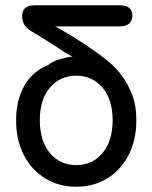

<svg xmlns="http://www.w3.org/2000/svg" viewBox="-20 -697 578 728"><path d="M269 11Q203 11 151.5 -20.5Q100 -52 70.5 -109Q41 -166 41 -241Q41 -315 71.5 -370.5Q102 -426 162 -450Q180 -465 208.5 -473Q237 -481 255 -483Q244 -487 228 -497Q199 -517 163.5 -539Q128 -561 97 -580Q64 -599 64 -636Q64 -677 111 -677H434Q482 -677 482 -637Q480 -597 434 -597H189Q221 -580 262 -554.5Q303 -529 341 -502Q379 -475 401 -455Q420 -439 442 -410Q464 -381 480.5 -339Q497 -297 497 -241Q497 -166 467.5 -109Q438 -52 386.5 -20.5Q335 11 269 11ZM269 -71Q330 -71 368.5 -116.5Q407 -162 407 -241Q407 -320 368.5 -365Q330 -410 269 -410Q208 -410 169.5 -365Q131 -320 131 -241Q131 -162 169.5 -116.5Q208 -71 269 -71Z"/></svg>

Font: Zen Maru Gothic Medium
Style: Regular
Weight: 500
Designer: Yoshimichi Ohira
Foundry: Positype
Version: Version 1.001